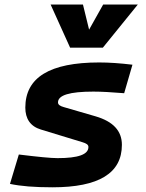

<svg xmlns="http://www.w3.org/2000/svg" viewBox="-20 -796 626 826"><path d="M205.6 9.8C405.3 9.8 504.4 -50.8 504.4 -172.9C504.4 -233.4 466.3 -273.4 391.6 -295.4L253.9 -335.4C238.3 -339.8 229.5 -345.7 229.5 -355.5C229.5 -386.7 279.8 -401.9 381.8 -401.9C416 -401.9 460 -399.4 514.2 -395L549.8 -517.6C497.6 -523.9 450.2 -527.3 406.7 -527.3C194.3 -527.3 88.9 -462.9 88.9 -333C88.9 -285.6 110.4 -252.4 155.8 -238.8L335 -184.1C351.1 -179.2 360.4 -173.8 360.4 -163.6C360.4 -131.3 316.4 -115.7 227.5 -115.7C199.2 -115.7 144 -121.1 61 -131.3L22.9 -4.9C67.9 4.9 128.4 9.8 205.6 9.8ZM281.7 -590.8H422.4L572.8 -776.4H423.8L363.3 -668.5L336.9 -776.4H197.8Z"/></svg>

Font: Cascadia Mono NF
Style: Bold Italic
Weight: 700
Italic angle: -10°
Monospace: yes
Designer: Aaron Bell
Foundry: Saja Typeworks
Version: Version 2404.023